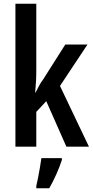

<svg xmlns="http://www.w3.org/2000/svg" viewBox="-20 -831 493 1021"><path d="M173 -461Q173 -427 171.5 -399Q170 -371 167 -339H169Q181 -362 189 -377Q197 -392 209 -408L327 -594H445L299 -374L453 -51H333L226 -293L173 -236V-51H62V-811H173ZM309 20Q297 57 279 97Q261 137 242 170H173V158Q177 140 182.5 113.5Q188 87 192.5 59Q197 31 200 10H309Z"/></svg>

Font: Noto Sans Tamil UI ExtraCondensed SemiBold
Style: Regular
Weight: 600
Width: 2
Designer: Jelle Bosma - Monotype Design Team
Foundry: Monotype Imaging Inc.
Version: Version 2.004; ttfautohint (v1.8.4.7-5d5b)